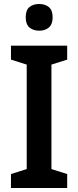

<svg xmlns="http://www.w3.org/2000/svg" viewBox="-20 -943 393 963"><path d="M317 0H35V-70L114 -95V-619L35 -644V-714H317V-644L238 -619V-95L317 -70ZM177 -923Q206 -923 225 -907.5Q244 -892 244 -856Q244 -821 225 -805Q206 -789 177 -789Q147 -789 128 -805Q109 -821 109 -856Q109 -892 127.5 -907.5Q146 -923 177 -923Z"/></svg>

Font: Noto Sans Hebrew SemiCondensed SemiBold
Style: Regular
Weight: 600
Width: 4
Designer: Monotype Design Team
Foundry: Monotype Imaging Inc.
Version: Version 2.004; ttfautohint (v1.8.4.7-5d5b)